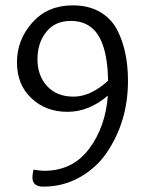

<svg xmlns="http://www.w3.org/2000/svg" viewBox="-20 -694 575 723"><path d="M121.1 -470.7Q121.1 -409.2 157.5 -369.6Q193.8 -330.1 257.3 -330.1Q320.8 -330.1 387.2 -390.1Q383.8 -553.2 315.9 -596.2Q288.1 -615.2 246.1 -615.2Q187 -615.2 154.1 -573.7Q121.1 -532.2 121.1 -470.7ZM253.9 -673.8Q313 -673.8 355 -649.9Q397 -626 419.9 -584Q461.9 -504.9 461.9 -389.2Q461.9 -234.9 379.9 -116.2Q340.8 -60.1 278.8 -25.6Q216.8 8.8 143.1 8.8Q102.1 8.8 102.1 -25.9Q102.1 -37.1 106 -55.2Q133.8 -50.8 146 -50.8Q252.9 -50.8 314.9 -132.8Q377 -214.8 386.2 -334Q314.9 -272.9 233.9 -272.9Q152.8 -272.9 98.4 -324Q43.9 -375 43.9 -459.5Q43.9 -543.9 101.6 -608.9Q159.2 -673.8 253.9 -673.8Z"/></svg>

Font: Sukar
Style: Regular
Weight: 400
Designer: Dario Muhafara - Ghiath Alsory
Foundry: Dario Muhafara - Ghiath Alsory
Version: Version 1.00 March 17, 2016, initial release